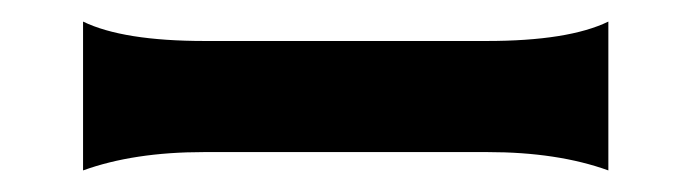

<svg xmlns="http://www.w3.org/2000/svg" viewBox="-20 36 641 178"><path d="M57 56Q94 74 170 74H431Q507 74 544 56V194Q497 177 432 177H169Q104 177 57 194Z"/></svg>

Font: NewRocker
Style: Regular
Weight: 400
Designer: Pablo Impallari, Brenda Gallo, Rodrigo Fuenzalida
Foundry: Pablo Impallari, Brenda Gallo, Rodrigo Fuenzalida
Version: Version 1.000